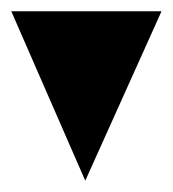

<svg xmlns="http://www.w3.org/2000/svg" viewBox="-20 180 306 340"><path d="M0 200 131 500 266 200Z"/></svg>

Font: Bravura Text
Style: Regular
Weight: 400
Designer: Daniel Spreadbury et al.
Foundry: Steinberg Media Technologies GmbH
Version: Version 1.393